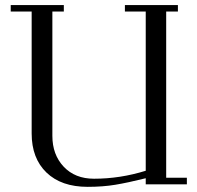

<svg xmlns="http://www.w3.org/2000/svg" viewBox="-20 -722 771 752"><path d="M22 -676.8V-702.1H230V-676.8H185.1V-189.9Q185.1 -116.2 229.5 -69.1Q273.9 -22 348.1 -22Q450.2 -22 550.8 -53.2V-676.8H469.2V-702.1H676.8V-676.8H630.9V-25.9H711.9V0H550.8V-23.9Q480 -6.3 431.4 1.7Q382.8 9.8 323.2 9.8Q220.2 9.8 162.1 -46.1Q104 -102.1 104 -199.2V-676.8Z"/></svg>

Font: Dehuti
Style: Book
Weight: 400
Version: Version 1.2